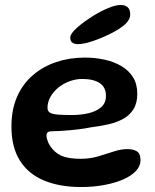

<svg xmlns="http://www.w3.org/2000/svg" viewBox="-20 -715 624 772"><path d="M306 37Q220.5 37 157.5 11Q94.5 -15 60.2 -69Q26 -123 26 -206Q26 -275 49 -326.8Q72 -378.5 112.8 -413.2Q153.5 -448 207 -465.8Q260.5 -483.5 321 -483.5Q362 -483.5 400 -475.2Q438 -467 467.8 -449.5Q497.5 -432 514.8 -404.5Q532 -377 532 -338Q532 -300.5 516.8 -276Q501.5 -251.5 475.2 -237Q449 -222.5 415.2 -215Q381.5 -207.5 345 -203Q324.5 -198.5 295.2 -195Q266 -191.5 238 -189.5Q210 -187.5 193.5 -187.5Q178.5 -187.5 172.8 -183.8Q167 -180 167 -169.5Q167 -159 173 -144.5Q179 -130 190 -117Q210.5 -93 237.5 -84.8Q264.5 -76.5 304.5 -76.5Q341.5 -76.5 374.8 -86.2Q408 -96 437.2 -105.8Q466.5 -115.5 492 -115.5Q516.5 -115.5 530.8 -106.2Q545 -97 545 -70.5Q545 -47 526.2 -27.2Q507.5 -7.5 474.8 6.8Q442 21 398.5 29Q355 37 306 37ZM270 -252.5Q305 -252.5 336 -259.8Q367 -267 386.5 -283.8Q406 -300.5 406 -329.5Q406 -364.5 380.8 -381Q355.5 -397.5 311 -397.5Q284.5 -397.5 259.5 -388.2Q234.5 -379 214.5 -362.8Q194.5 -346.5 182.8 -325.5Q171 -304.5 171 -281Q171 -268 181 -262Q191 -256 212.8 -254.2Q234.5 -252.5 270 -252.5ZM292.5 -537.5Q279.5 -537.5 271 -543.5Q262.5 -549.5 262.5 -563Q262.5 -580 290.5 -604.5Q318.5 -629 360 -654.5Q388 -671.5 416.8 -683.2Q445.5 -695 464.5 -695Q483 -695 493.2 -686Q503.5 -677 503.5 -657.5Q503.5 -636 483.2 -617.5Q463 -599 428 -581.5Q393 -563.5 355.2 -550.5Q317.5 -537.5 292.5 -537.5Z"/></svg>

Font: Gluten Medium
Style: Regular
Weight: 500
Designer: Tyler Finck
Foundry: Etcetera Type Company
Version: Version 1.300